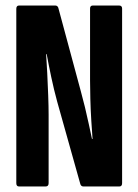

<svg xmlns="http://www.w3.org/2000/svg" viewBox="-20 -675 501 695"><path d="M49 0Q39 0 39 -12V-643Q39 -655 49 -655H180Q188 -655 191 -647L273 -343Q280 -318 287.5 -287Q295 -256 301.5 -225.5Q308 -195 313 -172H315Q313 -198 310.5 -238Q308 -278 307 -317.5Q306 -357 306 -384V-644Q306 -655 316 -655H411Q422 -655 422 -644V-12Q422 0 412 0H282Q274 0 271 -8L187 -307Q175 -351 165.5 -396Q156 -441 149 -479H147Q149 -450 151 -410Q153 -370 154.5 -329.5Q156 -289 156 -260V-12Q156 0 145 0Z"/></svg>

Font: Sofia Sans Extra Condensed ExtraBold
Style: Regular
Weight: 800
Designer: Botio Nikoltchev, Ani Petrova
Foundry: lettersoup
Version: Version 4.101; ttfautohint (v1.8.4.7-5d5b)